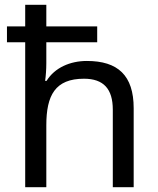

<svg xmlns="http://www.w3.org/2000/svg" viewBox="-20 -780 658 800"><path d="M173 -760H85V-670H9V-604H85V0H173V-258C173 -383 210 -452 330 -452C412 -452 450 -409 450 -323V0H537V-329C537 -466 471 -526 342 -526C272 -526 208 -498 174 -443H168C171 -464 173 -491 173 -517V-604H385V-670H173Z"/></svg>

Font: Noto Sans Cuneiform
Style: Regular
Weight: 400
Designer: Monotype Design Team
Foundry: Monotype Imaging Inc.
Version: Version 2.001